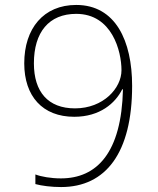

<svg xmlns="http://www.w3.org/2000/svg" viewBox="-20 -746 640 776"><path d="M227 10C408 10 514 -129 514 -399C514 -581 447 -726 288 -726C156 -726 78 -631 78 -490C78 -357 152 -274 280 -274C384 -274 446 -329 474 -385H477C471 -129 372 -25 226 -25C186 -25 146 -32 123 -41V-2C149 5 187 10 227 10ZM283 -308C174 -308 117 -375 117 -490C117 -616 178 -690 288 -690C433 -690 471 -539 471 -462C471 -390 398 -308 283 -308Z"/></svg>

Font: Noto Sans Mono ExtraLight
Style: Regular
Weight: 200
Designer: Monotype Design Team
Foundry: Monotype Imaging Inc.
Version: Version 2.014